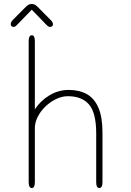

<svg xmlns="http://www.w3.org/2000/svg" viewBox="-20 -939 659 964"><path d="M478.5 5Q463 5 463 -24V-269Q463 -372.5 427 -414.2Q391 -456 321 -456Q292 -456 262.8 -442.2Q233.5 -428.5 209 -405.2Q184.5 -382 169.8 -353.2Q155 -324.5 155 -295V-24Q155 5 139.5 5Q132 5 128 -2.5Q124 -10 124 -24V-733.5Q124 -747.5 128 -754.8Q132 -762 139.5 -762Q155 -762 155 -733.5V-390Q181.5 -431.5 226.8 -459.5Q272 -487.5 325 -487.5Q378 -487.5 415.8 -466.5Q453.5 -445.5 474 -398.5Q494.5 -351.5 494.5 -274V-24Q494.5 5 478.5 5ZM234 -839Q246 -827 246 -817Q246 -811 242 -807.5Q238 -804 231.5 -804Q225 -804 220.5 -807.5Q216 -811 208.5 -819L139.5 -890.5L70 -818.5Q62.5 -810.5 58.2 -807.2Q54 -804 47 -804Q41 -804 37.5 -807.8Q34 -811.5 34 -818Q34 -822.5 36.5 -828Q39 -833.5 44.5 -839L109.5 -904.5Q117.5 -912.5 124.5 -915.8Q131.5 -919 139 -919Q147 -919 154 -915.8Q161 -912.5 169 -904.5Z"/></svg>

Font: Sono ExtraLight Monospace ExtraLight
Style: Regular
Weight: 250
Version: Version 2.112